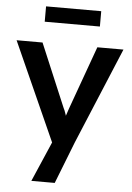

<svg xmlns="http://www.w3.org/2000/svg" viewBox="-62 -771 719 1047"><g transform="rotate(5 297.5 -247.5)"><path d="M150 230 262 -29 263 53 3 -527H145L290 -183Q297 -170 304 -148.5Q311 -127 316 -106L291 -98Q298 -117 306 -138.5Q314 -160 321 -183L445 -527H588L368 0L278 230ZM147 -641V-725H449V-641Z"/></g></svg>

Font: Our Lexend Medium
Style: Regular
Weight: 500
Designer: Bonnie Shaver-Troup, Thomas Jockin
Foundry: Lexend
Version: Version 1.007